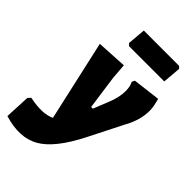

<svg xmlns="http://www.w3.org/2000/svg" viewBox="-311 -778 1062 1062"><g transform="rotate(45 220.0 -247.0)"><path d="M427 -690 439 -678 430 -571H154L142 -584L151 -690ZM209 -476 216 -385 244 -185H257L292 -272Q317 -332 317 -382Q317 -419 304 -442L312 -459L474 -479Q488 -430 488 -401Q488 -324 444 -247L344 -49Q260 117 171.5 167.5Q83 218 -48 178L-41 29L-26 13Q79 35 137 7L31 -466Z"/></g></svg>

Font: Alegreya Sans Black
Style: Italic
Weight: 900
Italic angle: -7°
Designer: Juan Pablo del Peral
Foundry: Huerta Tipografica
Version: Version 2.007